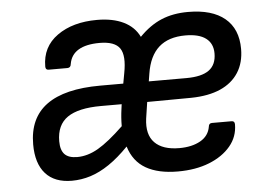

<svg xmlns="http://www.w3.org/2000/svg" viewBox="-42 -555 869 622"><g transform="rotate(-5 392.0 -244.0)"><path d="M168 12Q112 12 82.5 -21Q53 -54 53 -116Q53 -202 111.5 -244.5Q170 -287 286 -287L361 -287L367 -320Q378 -377 361.5 -401Q345 -425 296 -425Q252 -425 227 -410Q202 -395 197 -365Q196 -353 185 -353H124Q114 -353 114 -364Q114 -428 164.5 -464Q215 -500 294 -500Q345 -500 380 -483Q415 -466 431 -433Q465 -468 503 -484Q541 -500 590 -500Q668 -500 709.5 -465.5Q751 -431 751 -366Q751 -321 730.5 -289Q710 -257 671.5 -240Q633 -223 577 -222L433 -221L425 -168Q418 -116 444 -89.5Q470 -63 524 -63Q565 -63 592.5 -78.5Q620 -94 625 -124Q626 -135 636 -135H700Q710 -135 710 -124Q710 -84 684.5 -53.5Q659 -23 615 -5.5Q571 12 513 12Q449 12 409 -11Q369 -34 354 -83Q321 -49 290 -28Q259 -7 229 2.5Q199 12 168 12ZM192 -63Q226 -63 260.5 -83Q295 -103 344 -150Q344 -164 345 -178Q346 -192 348 -206L350 -221L283 -221Q209 -221 173.5 -196.5Q138 -172 138 -119Q138 -90 151 -76.5Q164 -63 192 -63ZM444 -287 566 -287Q616 -287 640 -304.5Q664 -322 664 -359Q664 -391 641.5 -408Q619 -425 575 -425Q520 -425 488.5 -397Q457 -369 448 -312Z"/></g></svg>

Font: Sofia Sans Hairline
Style: Italic
Weight: 1
Italic angle: -9°
Designer: Botio Nikoltchev, Ani Petrova
Foundry: lettersoup
Version: Version 4.102